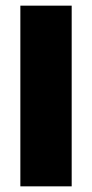

<svg xmlns="http://www.w3.org/2000/svg" viewBox="-20 -659 326 679"><path d="M233.5 -639V0H52V-639Z"/></svg>

Font: Anek Malayalam Medium ExtraBold
Style: Regular
Weight: 800
Version: Version 1.003